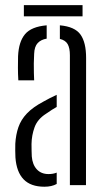

<svg xmlns="http://www.w3.org/2000/svg" viewBox="-20 -702 402 728"><path d="M38.5 -105Q38 -118.5 37.8 -130.5Q37.5 -142.5 38 -157Q40 -191.5 49.8 -219.8Q59.5 -248 82 -271.8Q104.5 -295.5 145 -317Q156 -323 168.8 -329.8Q181.5 -336.5 195 -342.5V-296.5Q186.5 -292 176.5 -285.5Q166.5 -279 155 -271Q122.5 -250.5 111.2 -219.8Q100 -189 99.5 -156Q99.5 -142 99.8 -130.5Q100 -119 100.5 -109Q103 -78 119.5 -60Q136 -42 164 -42Q181.5 -42 195 -47.5V-4.5Q176 6 148.5 6Q96.5 6 69.5 -22Q42.5 -50 38.5 -105ZM49.5 -397.5Q48 -422 48 -445.2Q48 -468.5 48.5 -489Q51 -544 75 -572.5Q99 -601 157 -606V-555.5Q135.5 -552 123 -538.8Q110.5 -525.5 109.5 -498Q108.5 -481 108.2 -461.8Q108 -442.5 108.5 -425.5Q109 -408.5 109.5 -397.5ZM245 0V-492.5Q245 -520 236.5 -534.8Q228 -549.5 207 -554.5V-606Q263.5 -601 285 -571.2Q306.5 -541.5 306.5 -482L306 0ZM70.5 -682.5H293V-640H70.5Z"/></svg>

Font: Big Shoulders Stencil Text Thin Light
Style: Regular
Weight: 300
Version: Version 2.001